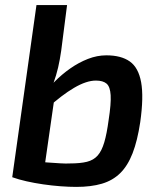

<svg xmlns="http://www.w3.org/2000/svg" viewBox="-20 -720 625 753"><path d="M397 -503Q455 -503 489 -479Q523 -455 533.5 -397.5Q544 -340 530 -241Q519 -168 500 -119Q481 -70 451.5 -41Q422 -12 379.5 0.5Q337 13 279 13Q251 13 217.5 10.5Q184 8 149.5 3Q115 -2 84 -9Q53 -16 28 -25L107 -88Q135 -85 163.5 -83Q192 -81 216 -79.5Q240 -78 254 -79Q295 -79 321 -85.5Q347 -92 363 -110Q379 -128 389 -162Q399 -196 406 -249Q416 -313 414 -346.5Q412 -380 398 -392Q384 -404 356 -404Q319 -404 270.5 -375.5Q222 -347 166 -296L146 -343Q166 -371 194 -399.5Q222 -428 255.5 -451.5Q289 -475 325 -489Q361 -503 397 -503ZM243 -700 220 -521Q215 -486 208 -455.5Q201 -425 189 -392L200 -381L148 -19L28 -25L123 -700Z"/></svg>

Font: Exo 2 SemiBold
Style: Italic
Weight: 600
Italic angle: -8°
Designer: Natanael Gama
Foundry: Natanael Gama
Version: Version 2.010